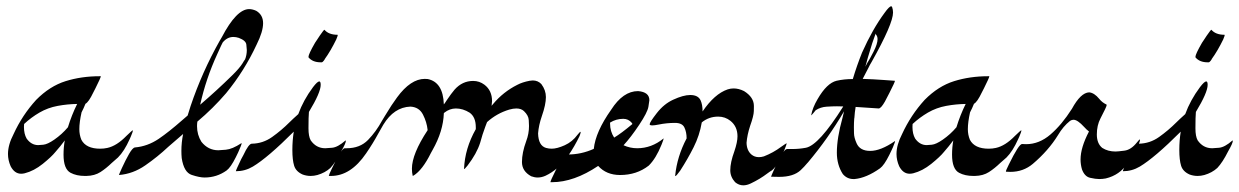

<svg xmlns="http://www.w3.org/2000/svg" viewBox="-20 -544 3866 599"><path d="M249.5 4.9H244.6Q218.8 4.9 200.2 -4.9Q178.2 -16.6 178.2 -61.5Q178.2 -84 182.1 -106Q168 -86.9 152.8 -69.8Q140.6 -54.7 113.3 -32.7Q85.9 -10.7 57.1 -3.4Q51.3 -2 45.9 -2Q25.4 -2 13.2 -25.4Q4.9 -44.4 4.9 -63.5Q4.9 -92.3 22.5 -126Q49.3 -184.6 92.8 -232.4Q135.3 -275.4 184.6 -290.8Q233.9 -306.2 291 -306.2H294.4V-305.7Q294.4 -301.8 277.8 -268.6L271 -255.4Q256.8 -225.6 246.6 -220.2Q241.2 -206.5 234.4 -193.4Q227.5 -162.6 227.5 -141.1Q227.5 -123.5 233.9 -107.9Q248.5 -80.1 292.5 -80.1Q304.2 -80.1 314.9 -82.5Q344.2 -88.9 374.5 -120.1Q392.6 -137.7 394.5 -137.7V-137.2Q394.5 -132.8 388.2 -118.2Q385.7 -113.3 384.3 -109.4Q367.7 -72.3 348.1 -52.7L328.6 -35.6Q311.5 -19 293.5 -7.3Q275.4 4.4 249.5 4.9ZM99.1 -91.3Q101.6 -91.3 115 -92.5Q128.4 -93.8 149.4 -108.4Q173.3 -125 191.9 -147Q203.6 -185.1 220.7 -219.7Q189.9 -219.2 159.7 -213.6Q129.4 -208 103.3 -192.9Q77.1 -177.7 55.2 -157.2Q54.7 -152.8 54.7 -147.9Q54.7 -126.5 63 -111.8Q77.6 -91.3 99.1 -91.3Z M618.2 9.8Q602.5 9.8 578.1 1.7Q553.7 -6.3 546.9 -50.8Q545.9 -62 545.9 -73.2Q545.9 -99.6 551.3 -126L504.9 -85.9Q471.7 -54.7 433.3 -28.1Q395 -1.5 351.1 2Q351.1 0.5 360.4 -20Q371.6 -44.4 382.6 -63.7Q393.6 -83 400.9 -84Q440.4 -87.4 475.1 -110.8Q507.3 -132.8 547.9 -168.5L565.4 -183.6L574.7 -213.4Q610.4 -319.3 665 -416L671.9 -427.7Q717.8 -515.6 757.3 -515.6Q767.6 -515.6 779.3 -510.3Q800.8 -497.6 800.8 -471.7Q800.8 -445.3 780.8 -405.3Q742.7 -323.2 685.5 -253.4Q644.5 -205.6 595.7 -164.6Q594.7 -157.2 594.7 -150.4Q594.7 -123.5 608.4 -101.6Q629.4 -75.2 661.1 -75.2Q664.6 -75.2 684.6 -76.9Q704.6 -78.6 732.9 -97.2H733.4Q733.9 -97.2 733.9 -96.7Q733.9 -94.7 731 -87.4Q725.1 -72.8 723.1 -68.8L715.8 -53.7Q699.7 -21.5 687 -12.2Q656.2 9.8 618.2 9.8ZM604.5 -217.3Q655.8 -261.2 703.6 -308.1Q727.5 -331.5 736.8 -346.7Q738.3 -349.6 740 -352.1Q741.7 -354.5 742.7 -356.2Q743.7 -357.9 744.1 -358.4V-357.4Q750 -372.1 750 -387.7Q750 -392.6 748.5 -405Q747.1 -417.5 725.1 -425.8Q716.3 -428.7 708 -428.7Q689 -428.7 674.8 -411.6Q673.3 -409.7 657.7 -375Q622.6 -298.8 604.5 -217.3Z M949.2 4.9Q936.5 4.9 924.3 0.5Q903.3 -8.8 897.7 -26.9Q892.1 -44.9 892.1 -76.2Q892.1 -105.5 896.5 -133.3Q815.4 -52.2 769 -24.4Q744.6 -9.8 715.8 -9.8Q715.8 -12.7 732.4 -47.4L739.3 -60.1Q755.9 -95.7 765.6 -95.7Q800.3 -96.2 829.1 -116.7Q857.9 -137.2 882.8 -162.1Q893.1 -172.4 910.6 -188Q926.3 -231.4 956.5 -272Q970.2 -290 976.1 -290Q980.5 -290 980.5 -279.3Q980.5 -255.4 943.8 -194.8Q942.4 -179.7 942.4 -143.6Q942.4 -118.7 949.2 -106.4Q966.3 -81.5 994.6 -81.5Q998 -81.5 1015.9 -83Q1033.7 -84.5 1057.6 -105.5H1058.6Q1059.1 -105.5 1059.1 -105Q1059.1 -97.2 1044.4 -71.8Q1027.3 -37.6 1010.7 -20Q994.1 -4.9 970.2 2Q959.5 4.9 949.2 4.9ZM983.4 -349.6H980.5Q955.1 -349.6 942.4 -365.2V-366.7Q942.4 -375 962.9 -410.6Q963.9 -411.6 968 -418.2Q972.2 -424.8 977.5 -432.6Q990.2 -451.2 992.2 -451.2Q1005.4 -435.5 1033.2 -435.5Q1033.7 -435.5 1033.7 -434.6Q1033.7 -432.1 1029.8 -422.9Q1029.3 -421.9 1029.3 -421.4Q1011.7 -385.3 993.7 -360.4Q993.7 -359.4 990 -354.5Q986.3 -349.6 983.4 -349.6Z M1657.7 9.8Q1647.5 9.8 1637.2 5.9Q1608.4 -9.8 1608.4 -38.6Q1608.4 -67.4 1621.6 -103.5Q1630.4 -126.5 1630.4 -150.9Q1630.4 -155.3 1629.6 -169.4Q1628.9 -183.6 1614.7 -197.3Q1606 -205.6 1590.8 -205.6Q1581.1 -205.6 1568.8 -202.1Q1529.8 -190.4 1499.5 -163.1Q1497.1 -155.8 1494.1 -148.9Q1484.9 -124.5 1478 -98.6Q1467.3 -64.9 1438.5 -27.3Q1429.7 -16.6 1428.2 -16.6Q1427.7 -16.6 1427.7 -17.1Q1430.2 -80.6 1464.4 -141.1V-147Q1464.4 -178.7 1445.3 -192.4Q1424.3 -205.6 1402.3 -205.6Q1382.8 -205.6 1366.2 -192.4L1364.7 -190.9Q1362.8 -134.8 1329.6 -76.2L1324.2 -66.4Q1297.9 -13.2 1270 3.9Q1269 3.9 1268.6 4.2Q1268.1 4.4 1267.6 4.9Q1265.1 -6.3 1265.1 -17.6Q1265.1 -63.5 1314 -137.7V-139.2Q1311.5 -163.1 1299.6 -186.5Q1287.6 -210 1260.3 -211.4Q1209 -209.5 1175.8 -154.8L1160.2 -127.4Q1143.6 -96.7 1122.1 -65.4Q1074.2 4.9 1012.7 4.9H1005.9V4.4Q1005.9 1.5 1015.1 -17.6Q1026.4 -41.5 1037.1 -60.1Q1049.3 -81.5 1055.7 -81.5H1061.5Q1103 -81.5 1128.2 -107.4Q1153.3 -133.3 1171.9 -167.5Q1176.3 -175.3 1180.7 -182.1L1186.5 -191.4Q1199.7 -213.9 1218.8 -240.2Q1261.2 -297.9 1305.2 -297.9L1314.5 -297.4Q1362.3 -287.6 1364.7 -218.3Q1366.7 -220.2 1374.5 -232.4Q1387.7 -252 1398.4 -264.6Q1422.4 -291.5 1456.1 -291.5Q1475.6 -291.5 1491.2 -279.8Q1515.1 -261.7 1515.1 -228.5L1513.7 -213.9L1518.1 -219.2Q1549.8 -257.3 1593.8 -279.3Q1609.4 -287.6 1632.3 -292Q1637.7 -293 1642.1 -293Q1658.2 -293 1668.9 -281.7Q1683.1 -262.7 1683.1 -241.2Q1683.1 -217.8 1670.4 -181.6Q1660.6 -153.3 1658.7 -127.9Q1659.7 -89.4 1683.6 -82.5Q1692.4 -80.1 1701.2 -80.1Q1717.8 -80.1 1741.7 -90.8Q1765.6 -101.6 1781.7 -123.5Q1789.1 -132.8 1791 -132.8Q1791.5 -132.8 1791.5 -131.3Q1791.5 -128.4 1788.1 -119.6Q1772.9 -87.9 1752.9 -58.6Q1721.7 -14.2 1681.6 4.4Q1669.4 9.8 1657.7 9.8Z M1702.1 24.4H1697.3V23.9Q1697.3 20 1713.9 -13.2Q1721.2 -28.3 1728.5 -40.5Q1740.2 -62 1747.1 -62H1751.5Q1793.5 -62 1832.5 -79.6Q1837.9 -132.8 1886.7 -201.7Q1923.8 -259.8 1970.7 -259.8Q2005.9 -256.8 2005.9 -231.4Q2005.9 -228.5 2002.9 -210.9Q2000 -193.4 1974.1 -154.5Q1948.2 -115.7 1925.3 -90.8Q1945.8 -81.5 1967.8 -81.5Q2012.7 -81.5 2049.8 -111.8L2050.3 -112.3V-111.3Q2050.3 -108.9 2043.9 -92.8Q2026.4 -49.3 2003.9 -27.3Q1966.3 2 1914.6 2Q1871.6 2 1846.2 -26.4Q1770.5 24.4 1702.1 24.4ZM1896 -114.7Q1917.5 -127.4 1953.1 -157.2L1950.7 -161.1Q1940.4 -173.3 1924.3 -173.3Q1902.3 -173.3 1883.3 -161.6V-158.2Q1883.3 -134.3 1896 -114.7Z M2298.8 34.2Q2285.2 34.2 2273.4 24.4Q2258.3 7.8 2258.3 -12.7Q2258.3 -37.1 2271 -71.8Q2280.8 -100.6 2280.8 -118.7Q2280.8 -149.4 2258.8 -167Q2242.2 -180.2 2220.7 -180.2Q2191.4 -180.2 2169.4 -162.1Q2162.6 -121.6 2144 -84.7Q2125.5 -47.9 2102.1 -11.7Q2089.8 5.4 2086.9 5.4Q2086.4 5.4 2086.4 3.9Q2092.3 -55.7 2122.1 -112.3Q2122.1 -131.8 2115.2 -146.2Q2108.4 -160.6 2085.9 -160.6Q2060.1 -160.6 2034.2 -155.3Q2022 -152.8 2015.1 -152.8Q2006.8 -152.8 2006.8 -156.2Q2006.8 -162.6 2029.1 -191.2Q2051.3 -219.7 2080.1 -232.9Q2111.8 -247.6 2133.3 -247.6Q2157.7 -247.6 2165.5 -231.4Q2171.9 -217.8 2171.9 -196.3Q2209 -251 2250 -265.1Q2259.3 -268.1 2268.6 -268.1Q2284.7 -268.1 2301.3 -259.8Q2332 -240.7 2332 -213.4Q2332 -212.4 2331.8 -197.5Q2331.5 -182.6 2320.3 -151.4Q2311 -123 2309.1 -98.6Q2309.6 -74.7 2324.2 -62Q2334 -53.7 2347.7 -53.7Q2355 -53.7 2363.3 -56.2Q2392.1 -67.4 2417 -85.9Q2433.1 -97.2 2434.1 -97.2Q2434.1 -92.8 2427.7 -77.6Q2425.3 -72.8 2423.8 -68.8Q2403.8 -23.9 2387.7 -12.2Q2381.8 -8.8 2374 -2.9Q2351.1 14.6 2322.3 28.3Q2310.1 34.2 2298.8 34.2Z M2646 14.6H2642.6Q2622.6 14.6 2609.4 -1Q2590.8 -29.8 2590.8 -67.9Q2590.8 -113.3 2608.4 -176.3Q2609.4 -179.2 2609.9 -182.6Q2613.3 -195.3 2613.3 -196.8Q2563.5 -111.8 2500.5 -37.1Q2500 -36.1 2499 -35.6Q2489.3 -23.9 2478 -13.2Q2455.6 7.8 2410.6 7.8L2385.7 7.3V6.8Q2385.7 5.4 2395 -15.1L2406.2 -38.6L2409.2 -43.9Q2426.8 -79.1 2435.5 -79.1H2452.1Q2473.1 -79.1 2494.1 -83Q2534.7 -90.8 2610.8 -211.9L2591.3 -212.4Q2578.1 -212.4 2559.1 -211.2Q2540 -210 2524.9 -200.2Q2521.5 -195.8 2518.1 -191.9Q2514.6 -188 2512.9 -186Q2511.2 -184.1 2510.7 -184.1V-184.6Q2515.1 -208.5 2530.8 -234.9Q2559.6 -284.7 2589.8 -292Q2613.3 -297.4 2640.6 -297.4Q2653.3 -339.8 2669.4 -379.9Q2702.1 -453.1 2739.7 -503.9Q2754.4 -524.4 2760.3 -524.4Q2762.2 -524.4 2763.2 -522Q2766.1 -513.7 2766.1 -504.9Q2766.1 -469.7 2699.2 -350.6Q2692.9 -340.3 2689.9 -333.5L2671.4 -297.9Q2704.6 -296.9 2737.8 -294.4L2771.5 -292L2772 -291.5Q2772 -288.1 2754.9 -254.4L2740.7 -227.1Q2729 -206.5 2721.7 -205.6Q2684.6 -208.5 2649.4 -210.4Q2646.5 -193.4 2645.5 -176.3L2645 -173.8Q2644 -161.6 2644 -146.5Q2644 -141.6 2644.3 -128.2Q2644.5 -114.7 2652.3 -97.2Q2662.6 -73.2 2694.8 -73.2Q2727.5 -73.2 2771.5 -103.5L2772 -104L2772.5 -103.5Q2772.5 -101.6 2769.5 -94.2Q2767.6 -89.4 2765.6 -84.2Q2763.7 -79.1 2761.7 -75.7L2754.4 -60.5Q2738.3 -28.3 2725.6 -19Q2683.1 11.2 2646 14.6ZM2679.7 -335.9 2686 -348.1Q2692.4 -357.4 2705.1 -382.3Q2717.8 -407.2 2717.8 -421.9Q2717.8 -430.2 2713.4 -435.5Q2711.9 -437 2711.9 -439.5Q2706.1 -424.3 2701.2 -409.2Q2684.6 -356 2679.7 -335.9Z M3021.5 4.9H3016.6Q2990.7 4.9 2972.2 -4.9Q2950.2 -16.6 2950.2 -61.5Q2950.2 -84 2954.1 -106Q2939.9 -86.9 2924.8 -69.8Q2912.6 -54.7 2885.3 -32.7Q2857.9 -10.7 2829.1 -3.4Q2823.2 -2 2817.9 -2Q2797.4 -2 2785.2 -25.4Q2776.9 -44.4 2776.9 -63.5Q2776.9 -92.3 2794.4 -126Q2821.3 -184.6 2864.7 -232.4Q2907.2 -275.4 2956.5 -290.8Q3005.9 -306.2 3063 -306.2H3066.4V-305.7Q3066.4 -301.8 3049.8 -268.6L3043 -255.4Q3028.8 -225.6 3018.6 -220.2Q3013.2 -206.5 3006.3 -193.4Q2999.5 -162.6 2999.5 -141.1Q2999.5 -123.5 3005.9 -107.9Q3020.5 -80.1 3064.5 -80.1Q3076.2 -80.1 3086.9 -82.5Q3116.2 -88.9 3146.5 -120.1Q3164.6 -137.7 3166.5 -137.7V-137.2Q3166.5 -132.8 3160.2 -118.2Q3157.7 -113.3 3156.2 -109.4Q3139.6 -72.3 3120.1 -52.7L3100.6 -35.6Q3083.5 -19 3065.4 -7.3Q3047.4 4.4 3021.5 4.9ZM2871.1 -91.3Q2873.5 -91.3 2887 -92.5Q2900.4 -93.8 2921.4 -108.4Q2945.3 -125 2963.9 -147Q2975.6 -185.1 2992.7 -219.7Q2961.9 -219.2 2931.6 -213.6Q2901.4 -208 2875.2 -192.9Q2849.1 -177.7 2827.1 -157.2Q2826.7 -152.8 2826.7 -147.9Q2826.7 -126.5 2835 -111.8Q2849.6 -91.3 2871.1 -91.3Z M3409.2 14.6Q3397.9 14.6 3380.9 10.7Q3363.8 6.8 3355.5 -15.6Q3351.1 -30.8 3351.1 -46.4Q3351.1 -83.5 3377.4 -133.8Q3370.1 -139.2 3362.3 -147.9Q3341.8 -170.4 3329.1 -170.4Q3323.7 -170.4 3318.4 -167Q3296.9 -149.9 3280.8 -122.6Q3251 -74.2 3202.1 -32.7Q3172.4 -7.8 3132.3 -7.8L3118.7 -8.3L3118.2 -9.3Q3118.2 -12.2 3127.4 -30.8Q3158.7 -94.7 3168.5 -94.7L3181.2 -94.2Q3222.2 -94.2 3257.3 -124.5Q3292.5 -154.8 3324.2 -204.6Q3351.6 -254.9 3377.9 -255.9Q3394 -254.4 3409.2 -235.8Q3418.5 -224.1 3432.1 -217.8Q3432.6 -217.3 3432.6 -216.3Q3432.6 -211.4 3413.1 -174.3Q3401.9 -152.8 3401.9 -124.5Q3401.9 -96.2 3418.9 -82.5Q3436.5 -71.3 3460 -71.3Q3467.3 -71.3 3488 -74Q3508.8 -76.7 3526.9 -99.6Q3534.2 -108.9 3536.1 -108.9Q3536.6 -108.9 3536.6 -107.4Q3536.6 -104.5 3533.2 -95.7Q3518.6 -63.5 3498 -34.7Q3473.1 2.4 3429.7 12.7Q3419.4 14.6 3409.2 14.6Z M3716.3 4.9Q3703.6 4.9 3691.4 0.5Q3670.4 -8.8 3664.8 -26.9Q3659.2 -44.9 3659.2 -76.2Q3659.2 -105.5 3663.6 -133.3Q3582.5 -52.2 3536.1 -24.4Q3511.7 -9.8 3482.9 -9.8Q3482.9 -12.7 3499.5 -47.4L3506.3 -60.1Q3522.9 -95.7 3532.7 -95.7Q3567.4 -96.2 3596.2 -116.7Q3625 -137.2 3649.9 -162.1Q3660.2 -172.4 3677.7 -188Q3693.4 -231.4 3723.6 -272Q3737.3 -290 3743.2 -290Q3747.6 -290 3747.6 -279.3Q3747.6 -255.4 3710.9 -194.8Q3709.5 -179.7 3709.5 -143.6Q3709.5 -118.7 3716.3 -106.4Q3733.4 -81.5 3761.7 -81.5Q3765.1 -81.5 3783 -83Q3800.8 -84.5 3824.7 -105.5H3825.7Q3826.2 -105.5 3826.2 -105Q3826.2 -97.2 3811.5 -71.8Q3794.4 -37.6 3777.8 -20Q3761.2 -4.9 3737.3 2Q3726.6 4.9 3716.3 4.9ZM3750.5 -349.6H3747.6Q3722.2 -349.6 3709.5 -365.2V-366.7Q3709.5 -375 3730 -410.6Q3731 -411.6 3735.1 -418.2Q3739.3 -424.8 3744.6 -432.6Q3757.3 -451.2 3759.3 -451.2Q3772.5 -435.5 3800.3 -435.5Q3800.8 -435.5 3800.8 -434.6Q3800.8 -432.1 3796.9 -422.9Q3796.4 -421.9 3796.4 -421.4Q3778.8 -385.3 3760.7 -360.4Q3760.7 -359.4 3757.1 -354.5Q3753.4 -349.6 3750.5 -349.6Z"/></svg>

Font: Terrible Cursive
Style: Regular
Weight: 400
Designer: GGBotNet
Foundry: GGBotNet
Version: 1.00